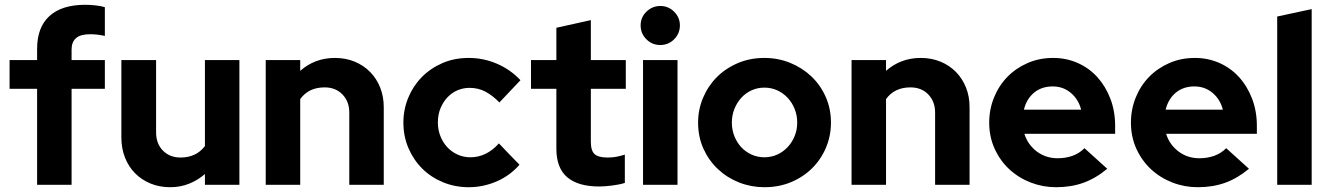

<svg xmlns="http://www.w3.org/2000/svg" viewBox="-20 -772 5554 802"><path d="M20 -521H135V-568Q135 -658 186.5 -705Q238 -752 336 -752Q356 -752 379 -749.5Q402 -747 418 -742V-622Q399 -626 385 -627.5Q371 -629 355 -629Q279 -629 279 -565V-521H418V-401H279V0H135V-401H20Z M632 -521V-219Q632 -172 660.5 -143Q689 -114 734 -114Q800 -114 836 -162V-521H980V0H836V-45Q806 -19 769.5 -4.5Q733 10 691 10Q646 10 608.5 -5.5Q571 -21 544 -48.5Q517 -76 502 -114Q487 -152 487 -197V-521Z M1090 0V-521H1234V-476Q1263 -502 1299.5 -516Q1336 -530 1379 -530Q1424 -530 1461.5 -514.5Q1499 -499 1526 -471.5Q1553 -444 1568 -406.5Q1583 -369 1583 -324V0H1439V-302Q1439 -348 1410.5 -377.5Q1382 -407 1336 -407Q1269 -407 1234 -358V0Z M1945 -115Q2012 -115 2064 -173Q2086 -150 2107 -128Q2128 -106 2150 -84Q2110 -38 2054 -14Q1998 10 1938 10Q1881 10 1831 -10.5Q1781 -31 1744.5 -67Q1708 -103 1686.5 -152.5Q1665 -202 1665 -260Q1665 -314 1685 -363Q1705 -412 1741 -449Q1777 -486 1827 -508Q1877 -530 1938 -530Q2000 -530 2056.5 -505.5Q2113 -481 2154 -437Q2132 -414 2110 -390.5Q2088 -367 2066 -344Q2038 -373 2008 -389Q1978 -405 1941 -405Q1916 -405 1892.5 -395.5Q1869 -386 1850.5 -367Q1832 -348 1820.5 -321Q1809 -294 1809 -260Q1809 -230 1819.5 -203.5Q1830 -177 1848 -157.5Q1866 -138 1891 -126.5Q1916 -115 1945 -115Z M2304 -151V-401H2198V-521H2304V-656Q2340 -664 2376 -672Q2412 -680 2448 -688V-521H2594V-401H2448V-180Q2448 -142 2464 -128Q2480 -114 2518 -114Q2538 -114 2554 -117Q2570 -120 2590 -126V-8Q2569 -1 2537 3Q2505 7 2483 7Q2395 7 2349.5 -31.5Q2304 -70 2304 -151Z M2738 -584Q2704 -584 2680 -608Q2656 -632 2656 -666Q2656 -700 2680.5 -723.5Q2705 -747 2738 -747Q2772 -747 2796 -723Q2820 -699 2820 -666Q2820 -632 2796 -608Q2772 -584 2738 -584ZM2810 -521V0H2666V-521Z M2896 -260Q2896 -314 2916.5 -363Q2937 -412 2973.5 -449Q3010 -486 3061 -508Q3112 -530 3173 -530Q3230 -530 3280.5 -509.5Q3331 -489 3369 -453Q3407 -417 3429 -367.5Q3451 -318 3451 -260Q3451 -205 3430.5 -156Q3410 -107 3373 -70Q3336 -33 3285 -11.5Q3234 10 3173 10Q3118 10 3068 -9.5Q3018 -29 2979.5 -65Q2941 -101 2918.5 -150.5Q2896 -200 2896 -260ZM3173 -115Q3202 -115 3227 -126.5Q3252 -138 3270.5 -158Q3289 -178 3299.5 -204Q3310 -230 3310 -260Q3310 -290 3299.5 -316.5Q3289 -343 3270.5 -363Q3252 -383 3227 -394.5Q3202 -406 3173 -406Q3144 -406 3119 -394.5Q3094 -383 3076 -363Q3058 -343 3047.5 -316.5Q3037 -290 3037 -260Q3037 -230 3047.5 -203.5Q3058 -177 3076 -157.5Q3094 -138 3119 -126.5Q3144 -115 3173 -115Z M3537 0V-521H3681V-476Q3710 -502 3746.5 -516Q3783 -530 3826 -530Q3871 -530 3908.5 -514.5Q3946 -499 3973 -471.5Q4000 -444 4015 -406.5Q4030 -369 4030 -324V0H3886V-302Q3886 -348 3857.5 -377.5Q3829 -407 3783 -407Q3716 -407 3681 -358V0Z M4605 -67Q4557 -27 4505.5 -8.5Q4454 10 4391 10Q4336 10 4285.5 -9.5Q4235 -29 4196.5 -64.5Q4158 -100 4135 -150Q4112 -200 4112 -260Q4112 -315 4132 -364.5Q4152 -414 4187.5 -450.5Q4223 -487 4272 -508.5Q4321 -530 4379 -530Q4434 -530 4481.5 -509Q4529 -488 4563.5 -450Q4598 -412 4618 -360Q4638 -308 4638 -247V-213H4259Q4273 -168 4310.5 -139.5Q4348 -111 4398 -111Q4431 -111 4459.5 -121Q4488 -131 4510 -153Q4534 -131 4557.5 -110Q4581 -89 4605 -67ZM4377 -411Q4331 -411 4299.5 -385Q4268 -359 4257 -314H4496Q4485 -357 4453 -384Q4421 -411 4377 -411Z M5197 -67Q5149 -27 5097.5 -8.5Q5046 10 4983 10Q4928 10 4877.5 -9.5Q4827 -29 4788.5 -64.5Q4750 -100 4727 -150Q4704 -200 4704 -260Q4704 -315 4724 -364.5Q4744 -414 4779.5 -450.5Q4815 -487 4864 -508.5Q4913 -530 4971 -530Q5026 -530 5073.5 -509Q5121 -488 5155.5 -450Q5190 -412 5210 -360Q5230 -308 5230 -247V-213H4851Q4865 -168 4902.5 -139.5Q4940 -111 4990 -111Q5023 -111 5051.5 -121Q5080 -131 5102 -153Q5126 -131 5149.5 -110Q5173 -89 5197 -67ZM4969 -411Q4923 -411 4891.5 -385Q4860 -359 4849 -314H5088Q5077 -357 5045 -384Q5013 -411 4969 -411Z M5459 -734V0H5315V-703Z"/></svg>

Font: Rosa Sans
Style: Bold
Weight: 700
Designer: Pentagram / MCKL
Foundry: Pentagram / MCKL
Version: Version 1.005;September 16, 2019;FontCreator 11.5.0.2425 64-